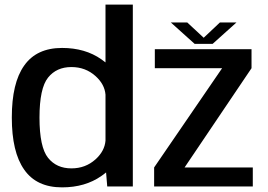

<svg xmlns="http://www.w3.org/2000/svg" viewBox="-20 -805 1157 829"><path d="M443 0H553.5V-785H435.5V-535.5C430 -540 424 -544.5 417.5 -549C371 -581.5 314.5 -598 248 -598C174.5 -598 120 -572.5 84.5 -522C48.5 -471.5 31 -397 31 -297.5C31 -198.5 48.5 -123.5 84.5 -72.5C120 -21.5 174.5 4 248 4C314.5 4 371 -12.5 417.5 -45C425 -50 432 -55.5 438 -60.5ZM645.5 0H1071.5V-82H777L1066 -510.5V-592.5H648.5V-510.5H939L645.5 -82ZM435.5 -197.5C433 -167.5 418.5 -140.5 392.5 -117C363.5 -91 329 -78 288.5 -78C245.5 -78 212 -93 187.5 -123.5C163 -154 150.5 -212 150.5 -297C150.5 -382 163 -439.5 187.5 -470C212 -500.5 245.5 -515.5 288.5 -515.5C329 -515.5 363.5 -502.5 392.5 -476.5C418.5 -453 433 -426.5 435.5 -396.5ZM820.5 -615.5H898L1001 -708H929.5L859.5 -642L788.5 -708H717.5Z"/></svg>

Font: Anybody Medium
Style: Regular
Weight: 500
Designer: Tyler Finck
Foundry: Etcetera Type Company
Version: Version 1.110